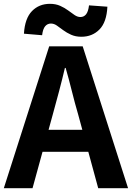

<svg xmlns="http://www.w3.org/2000/svg" viewBox="-24 -983 689 1003"><path d="M-4 0 233 -741H408L645 0H489L384 -386Q367 -444 351.5 -506.5Q336 -569 319 -628H315Q301 -568 284.5 -506Q268 -444 252 -386L146 0ZM143 -190V-305H495V-190ZM401 -791Q371 -791 347.5 -801.5Q324 -812 306 -825.5Q288 -839 273 -849.5Q258 -860 242 -860Q224 -860 212 -846Q200 -832 196 -799L101 -807Q106 -887 143 -925Q180 -963 237 -963Q267 -963 290.5 -952.5Q314 -942 332 -928.5Q350 -915 365.5 -904.5Q381 -894 396 -894Q414 -894 425.5 -908Q437 -922 441 -955L537 -948Q533 -867 495.5 -829Q458 -791 401 -791Z"/></svg>

Font: Noto Sans KR Thin
Style: Bold
Weight: 700
Version: Version 2.004-H2;hotconv 1.0.118;makeotfexe 2.5.65603